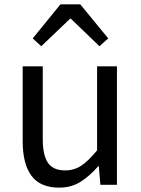

<svg xmlns="http://www.w3.org/2000/svg" viewBox="-20 -847 647 880"><path d="M251 13Q165 13 124.5 -41Q84 -95 84 -199V-543H176V-210Q176 -135 200 -100.5Q224 -66 278 -66Q320 -66 353 -88Q386 -110 425 -158V-543H516V0H440L433 -85H430Q392 -41 349.5 -14Q307 13 251 13ZM130 -671 257 -827H348L476 -671L436 -635L305 -761H301L169 -635Z"/></svg>

Font: Noto Sans TC
Style: Regular
Weight: 400
Designer: Ryoko NISHIZUKA  (kana, bopomofo & ideographs); Paul D. Hunt (Latin, Greek & Cyrillic); Sandoll Communications , Soo-you
Foundry: Adobe
Version: Version 2.004-H2;hotconv 1.0.118;makeotfexe 2.5.65603